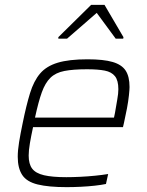

<svg xmlns="http://www.w3.org/2000/svg" viewBox="-20 -762 604 790"><path d="M254 8Q180 8 135 -3Q90 -14 71.5 -42Q53 -70 53 -117Q53 -143 58.5 -177Q64 -211 73 -254Q88 -328 103.5 -378.5Q119 -429 145 -459.5Q171 -490 217.5 -504Q264 -518 340 -518Q406 -518 443.5 -507Q481 -496 497 -471.5Q513 -447 513 -404Q513 -394 510.5 -370Q508 -346 502.5 -316.5Q497 -287 490 -256L486 -239H116Q108 -202 103 -172.5Q98 -143 98 -122Q98 -87 112.5 -68Q127 -49 161 -41Q195 -33 253 -33Q279 -33 310 -34.5Q341 -36 371 -39Q401 -42 425 -46L416 -5Q397 -1 370 2Q343 5 312.5 6.5Q282 8 254 8ZM124 -278H449L453 -297Q458 -328 462.5 -352.5Q467 -377 467 -395Q467 -431 453 -448.5Q439 -466 411 -471.5Q383 -477 338 -477Q281 -477 245 -470Q209 -463 187.5 -442Q166 -421 152 -382Q138 -343 124 -278ZM220 -603V-609L355 -742H410L488 -609L487 -603H456L378 -709L256 -603Z"/></svg>

Font: Saira Thin ExtraLight
Style: Italic
Weight: 250
Italic angle: -12°
Version: Version 1.101